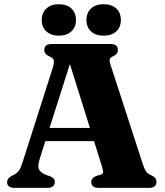

<svg xmlns="http://www.w3.org/2000/svg" viewBox="-20 -914 804 934"><path d="M246.5 -29Q246.5 0 210 0H51.5Q14.5 0 14.5 -28.5Q14.5 -46 36 -58L49 -64.5Q65 -73 73.5 -86.2Q82 -99.5 92.5 -133L236.5 -583.5Q244 -609.5 241.5 -620.8Q239 -632 221 -639.5Q195.5 -649.5 195.5 -671.5Q195.5 -700 233 -700H516.5Q553.5 -700 553.5 -671.5Q553.5 -649.5 529.5 -640Q516.5 -635 514 -626.2Q511.5 -617.5 518 -598L671.5 -125.5Q680.5 -96 689.2 -82.2Q698 -68.5 713.5 -62.5Q729.5 -55 735.2 -47.8Q741 -40.5 741 -29Q741 0 703.5 0H461Q424 0 424 -29Q424 -48 448 -58L470.5 -64.5Q483 -69.5 481.8 -79.2Q480.5 -89 474 -110.5L437.5 -227.5H200.5L174 -143.5Q163 -109 168.2 -93Q173.5 -77 202.5 -63.5L223 -57Q234.5 -52 240.5 -45.8Q246.5 -39.5 246.5 -29ZM221 -291.5H417.5L320 -602.5ZM266.5 -740.5Q228.5 -740.5 205.8 -761Q183 -781.5 183 -816.5Q183 -852 205.8 -872.8Q228.5 -893.5 266.5 -893.5Q305 -893.5 327.2 -872.8Q349.5 -852 349.5 -816.5Q349.5 -782 327.2 -761.2Q305 -740.5 266.5 -740.5ZM483.5 -740.5Q445.5 -740.5 423 -761Q400.5 -781.5 400.5 -816.5Q400.5 -852 423 -872.8Q445.5 -893.5 483.5 -893.5Q523 -893.5 545.5 -872.8Q568 -852 568 -816.5Q568 -782 545.5 -761.2Q523 -740.5 483.5 -740.5Z"/></svg>

Font: Fraunces 9pt
Style: Bold
Weight: 700
Version: Version 1.000;[b76b70a41]